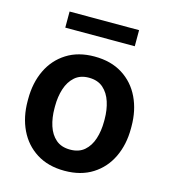

<svg xmlns="http://www.w3.org/2000/svg" viewBox="-108 -794 782 890"><g transform="rotate(15 283.0 -349.5)"><path d="M35.2 -258.8V-269Q35.2 -346.2 64.2 -407Q93.3 -467.8 148.7 -502.9Q204.1 -538.1 282.2 -538.1Q361.3 -538.1 417 -502.9Q472.7 -467.8 501.7 -407Q530.8 -346.2 530.8 -269V-258.8Q530.8 -182.1 501.7 -121.3Q472.7 -60.5 417.2 -25.4Q361.8 9.8 283.2 9.8Q204.6 9.8 148.9 -25.4Q93.3 -60.5 64.2 -121.3Q35.2 -182.1 35.2 -258.8ZM164.1 -269V-258.8Q164.1 -212.9 176.3 -175Q188.5 -137.2 214.6 -114.5Q240.7 -91.8 283.2 -91.8Q325.2 -91.8 351.3 -114.5Q377.4 -137.2 389.6 -175Q401.9 -212.9 401.9 -258.8V-269Q401.9 -314 389.6 -352.1Q377.4 -390.1 351.1 -413.3Q324.7 -436.5 282.2 -436.5Q240.7 -436.5 214.6 -413.3Q188.5 -390.1 176.3 -352.1Q164.1 -314 164.1 -269ZM449.2 -709.5V-632.3H115.7V-709.5Z"/></g></svg>

Font: Vazirmatn RD UI SemiBold
Style: Regular
Weight: 600
Designer: Saber Rastikerdar
Foundry: Saber Rastikerdar
Version: Version 33.003